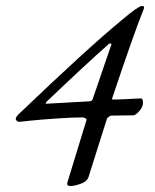

<svg xmlns="http://www.w3.org/2000/svg" viewBox="-20 -445 522 646"><path d="M43 -61Q275 -283 388 -376Q443 -423 457 -425H458Q468 -425 463 -413Q432 -337 358 -116Q355 -110 361 -110Q384 -110 454 -114Q461 -114 461 -99Q461 -85 448.5 -71Q436 -57 429 -57Q418 -57 391.5 -56.5Q365 -56 354 -56Q351 -56 345.5 -51.5Q340 -47 340 -46L278 150Q273 166 251 173.5Q229 181 217 181Q203 181 207 168L271 -41Q272 -45 266.5 -47.5Q261 -50 259 -50Q225 -50 173 -46.5Q121 -43 82 -39L44 -35Q41 -35 37 -38Q33 -41 33 -45Q33 -51 43 -61ZM279 -104Q290 -104 292 -112L355 -296Q355 -297 354 -298Q350 -300 346 -297Q268 -228 139 -105Q130 -96 136 -96Z"/></svg>

Font: EB Garamond 12
Style: Italic
Weight: 400
Italic angle: -17°
Version: Version 0.016; ttfautohint (v1.8.4)